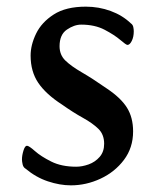

<svg xmlns="http://www.w3.org/2000/svg" viewBox="-20 -544 469 577"><path d="M193 13Q160 13 124 1Q88 -11 57 -37Q50 -41 48 -50Q46 -59 46 -65Q46 -77 50.5 -91.5Q55 -106 61 -106Q67 -106 85 -90Q103 -74 134 -58.5Q165 -43 209 -43Q227 -43 246.5 -50Q266 -57 279.5 -72.5Q293 -88 293 -112Q293 -140 275.5 -157Q258 -174 229 -190Q200 -206 166 -230Q118 -261 95 -295Q72 -329 72 -377Q72 -409 88.5 -443Q105 -477 141.5 -500.5Q178 -524 238 -524Q277 -524 312.5 -511Q348 -498 373 -474Q379 -470 380.5 -463Q382 -456 382 -450Q382 -433 376 -421Q370 -409 363 -409Q359 -409 341.5 -424Q324 -439 294.5 -454.5Q265 -470 224 -470Q203 -470 181 -455Q159 -440 159 -405Q159 -379 176.5 -362Q194 -345 226 -326.5Q258 -308 301 -278Q343 -250 361.5 -220.5Q380 -191 380 -149Q380 -100 352.5 -63.5Q325 -27 282 -7Q239 13 193 13Z"/></svg>

Font: BriemHand
Style: Regular
Weight: 400
Designer: Gunnlaugur SE Briem, Eben Sorkin
Foundry: Sorkin Type
Version: Version 1.001; ttfautohint (v1.8.4.7-5d5b)